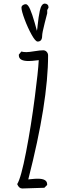

<svg xmlns="http://www.w3.org/2000/svg" viewBox="-20 -1045 373 1074"><path d="M190.4 -812.5Q215.8 -812.5 215.8 -844.7Q215.8 -860.4 230 -916L244.1 -970.7V-988.8Q245.1 -992.2 248 -996.1Q251.5 -1001 251.5 -1003.9Q251.5 -1013.7 245.6 -1019.3Q239.7 -1024.9 230.5 -1024.9Q211.4 -1024.9 202.6 -984.4Q198.7 -967.3 196 -947.5Q193.4 -927.7 190.9 -906.2Q189 -883.8 186.5 -872.6L173.8 -918.5Q160.2 -966.3 148.4 -993.2Q136.2 -1021.5 124 -1021.5Q114.7 -1021.5 107.4 -1015.9Q100.1 -1010.3 100.1 -1002.4Q100.1 -983.9 117.7 -936.8Q135.3 -889.6 156.7 -851.1Q178.2 -812.5 190.4 -812.5ZM249 -734.9Q249 -746.6 241.2 -755.1Q233.4 -763.7 221.7 -763.7Q204.6 -763.7 174.8 -758.8Q141.6 -753.4 127.4 -753.4Q111.3 -753.4 99.1 -756.8V-756.3L85.4 -739.7V-735.4Q85.4 -703.6 139.6 -703.6Q146 -703.6 160.6 -704.6L196.8 -708.5Q193.4 -645 174.8 -502Q154.3 -342.3 126 -195.8Q97.7 -49.3 76.2 -15.1Q85.9 9.3 104.5 9.3Q129.4 9.3 166.5 7.3Q203.1 5.4 228 5.4L243.7 -10.3V-14.6Q243.7 -45.4 190.9 -45.4Q176.8 -45.4 159.7 -43.5Q142.6 -41.5 138.2 -41.5Q249 -473.6 249 -734.9Z"/></svg>

Font: Amatica SC
Style: Bold
Weight: 400
Designer: Vernon Adams, Ben Nathan
Foundry: newtypography
Version: Version 2.000